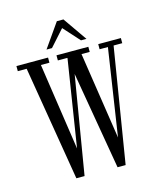

<svg xmlns="http://www.w3.org/2000/svg" viewBox="-103 -738 681 815"><g transform="rotate(-15 238.0 -330.0)"><path d="M131.5 2.5 48 -501H9V-523.5H148V-501H110.5L167 -119L227 -499L226.5 -501H185V-523.5H325V-501H289L347 -119L405 -501H368.5V-523.5H468V-501H430L348 2.5H312.5L239 -427L167.5 2.5ZM150.5 -558 224 -663H253L326 -558H302L238 -629L174.5 -558Z"/></g></svg>

Font: Imbue 50pt Light
Style: Regular
Weight: 300
Designer: Tyler Finck
Foundry: Etcetera Type Company
Version: Version 1.102; ttfautohint (v1.8.3)